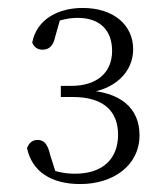

<svg xmlns="http://www.w3.org/2000/svg" viewBox="-20 -913 417 483"><path d="M182 -450C264 -450 331 -496 331 -573C331 -641 283 -683 192 -686L195 -679C269 -686 315 -732 315 -789C315 -850 266 -893 188 -893C128 -893 73 -866 61 -806C66 -793 76 -788 87 -788C103 -788 114 -797 119 -821L134 -874L109 -854C134 -864 155 -868 176 -868C231 -868 262 -837 262 -785C262 -728 221 -697 160 -697H133V-669H163C241 -669 277 -633 277 -574C277 -514 239 -476 169 -476C142 -476 121 -481 99 -490L124 -467L106 -524C100 -551 90 -561 75 -561C63 -561 53 -555 48 -540C61 -481 109 -450 182 -450Z"/></svg>

Font: Source Han Serif CN VF
Style: Regular
Weight: 250
Designer: Ryoko NISHIZUKA 西塚涼子 (kana & ideographs); Frank Grießhammer (Latin, Greek & Cyrillic); Wenlong ZHANG 张文龙 (bopomofo); San
Foundry: Adobe
Version: Version 2.002;hotconv 1.1.0;makeotfexe 2.6.0